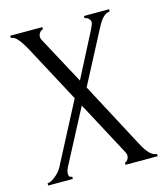

<svg xmlns="http://www.w3.org/2000/svg" viewBox="-101 -740 716 820"><g transform="rotate(-15 257.0 -330.0)"><path d="M75 -59 217 -331 78 -591Q77 -593 71 -602.5Q65 -612 62 -616.5Q59 -621 53 -628.5Q47 -636 42.5 -640Q38 -644 32 -647Q26 -650 20 -650V-660H162V-650Q155 -650 148 -641.5Q141 -633 141 -622Q141 -615 145 -608L258 -398L361 -598Q361 -601 364 -604Q371 -620 371 -625Q371 -634 365 -640.5Q359 -647 354 -648.5Q349 -650 346 -650V-660H457V-650Q428 -650 400 -595L278 -362L434 -68Q465 -10 495 -10V0H353V-10Q359 -10 365 -18Q371 -26 371 -37Q371 -44 365 -55L238 -293L113 -55Q105 -39 105 -26Q105 -10 120 -10V0H11V-10Q25 -10 44.5 -25.5Q64 -41 75 -59Z"/></g></svg>

Font: Forum
Style: Regular
Weight: 400
Designer: Denis Masharov
Foundry: Denis Masharov
Version: Version 1.000